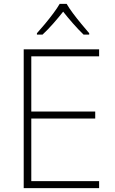

<svg xmlns="http://www.w3.org/2000/svg" viewBox="-20 -968 591 988"><path d="M102 0V-714H490V-678H141V-394H470V-358H141V-36H490V0ZM323 -948Q335 -927 355.5 -899.5Q376 -872 398.5 -845Q421 -818 439 -797V-790H410Q383 -816 355 -848Q327 -880 305 -908Q283 -880 255 -848Q227 -816 199 -790H170V-797Q189 -818 211.5 -845Q234 -872 254.5 -899.5Q275 -927 287 -948Z"/></svg>

Font: Noto Sans Symbols ExtraLight
Style: Regular
Weight: 250
Version: Version 2.002